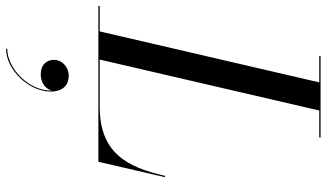

<svg xmlns="http://www.w3.org/2000/svg" viewBox="-292 -543 1102 648"><g transform="rotate(90 259.0 -219.0)"><path d="M481 0 533 -225H528.5C499.5 -98 452 -4.5 295 -4.5H136L308 -745.5H399V-750H124V-745.5H213L41 -4.5H-45V0ZM137 149.5C137 174 152.5 194.5 187 194.5C213 194.5 234.5 179.5 240.5 157.5C243 232.5 167 307.5 99.5 307.5V311.5C171.5 311.5 244 233.5 244 161.5C244 119.5 222 100 190.5 100C160 100 137 123.5 137 149.5Z"/></g></svg>

Font: Bodoni* 36pt
Style: Italic
Weight: 400
Italic angle: -13°
Version: Version 2.3